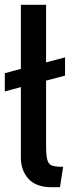

<svg xmlns="http://www.w3.org/2000/svg" viewBox="-34 -770 299 800"><path d="M158 -434V-165Q158 -123 163 -104.5Q168 -86 182 -80.5Q196 -75 229 -75L216 10H181Q116 10 84.5 -25Q53 -60 53 -114V-407L-14 -389V-465L53 -483V-750H158V-510L237 -531V-455Z"/></svg>

Font: Cabin Medium
Style: Regular
Weight: 500
Designer: Pablo Impallari
Foundry: Pablo Impallari. http://www.impallari.com Igino Marini. http://www.ikern.com
Version: Version 2.001